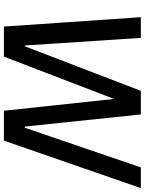

<svg xmlns="http://www.w3.org/2000/svg" viewBox="101 -841 741 983"><g transform="rotate(90 471.5 -349.5)"><path d="M68 -700H174L213 -106H217L445 -700H566L628 -106H634L837 -700H943L700 1H547L487 -559H485L270 1H116Z"/></g></svg>

Font: Pathway Extreme 8pt Thin 12pt Medium
Style: Italic
Weight: 500
Italic angle: -8°
Version: Version 1.001;gftools[0.9.26]